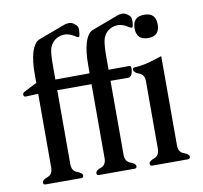

<svg xmlns="http://www.w3.org/2000/svg" viewBox="-79 -790 925 875"><g transform="rotate(-10 384.0 -353.0)"><path d="M683.1 -71.3Q683.1 -39.6 707.5 -31Q731.9 -22.5 731.9 -10.3Q731.9 0 721.7 0H556.2Q545.9 0 545.9 -10.3Q545.9 -22.5 570.3 -31Q594.7 -39.6 594.7 -71.3V-383.8Q594.7 -414.6 570.3 -423.3Q545.9 -432.1 545.9 -444.8Q545.9 -455.1 556.2 -455.1Q588.4 -456.5 620.1 -465.1Q651.9 -473.6 683.1 -484.4ZM189.5 -462.9 348.1 -463.9V-501.5Q348.1 -563.5 359.4 -602.5Q367.2 -629.4 380.4 -644Q386.7 -652.3 398.9 -656.7L522.9 -703.1Q527.3 -704.6 539.6 -705.6H541.5Q552.2 -705.6 561.5 -699.7Q574.7 -690.9 578.6 -683.6Q581.5 -676.8 581.5 -663.6V-659.7Q579.6 -636.7 575.2 -635.3H573.7Q568.4 -635.3 557.6 -642.6Q534.2 -657.7 511.2 -657.7Q497.6 -657.7 484.4 -652.3Q443.4 -634.8 439 -585.4Q436.5 -566.9 436.3 -545.4Q436 -523.9 436 -501.5V-464.8L532.2 -465.3H532.7Q540 -465.3 540 -452.1Q540 -445.8 538.1 -436Q533.2 -413.1 515.6 -413.1L436 -413.6V-71.3Q436 -39.6 460.4 -31Q484.9 -22.5 484.9 -10.3Q484.9 0 474.6 0H309.6Q299.3 0 299.3 -10.3Q299.3 -22.5 323.7 -31Q348.1 -39.6 348.1 -71.3V-413.6H189.5V-71.3Q189.5 -39.6 213.9 -31Q238.3 -22.5 238.3 -10.3Q238.3 0 228 0H62.5Q52.2 0 52.2 -10.3Q52.2 -22.5 76.7 -31Q101.1 -39.6 101.1 -71.3V-412.6Q82.5 -412.1 45.4 -410.2H43Q33.7 -410.2 33.2 -419.9V-420.9Q33.2 -428.7 42.5 -433.1Q52.2 -437.5 83 -454.1Q90.3 -458 97.2 -460.9Q98.6 -461.4 101.1 -461.4V-501.5Q101.1 -563.5 112.3 -602.5Q119.6 -627.4 133.3 -644Q139.6 -652.3 151.9 -656.7L276.4 -703.1Q280.8 -704.6 293 -705.6H294.9Q305.7 -705.6 314.9 -699.7Q328.1 -690.4 332 -683.6Q335 -677.7 335 -668Q335 -664.1 334.5 -659.7Q333.5 -636.7 328.1 -635.3H326.7Q321.3 -635.3 311 -642.6Q287.6 -657.7 264.6 -657.7Q251 -657.7 237.8 -652.3Q196.8 -634.8 191.9 -585.4Q189.9 -566.9 189.7 -545.4Q189.5 -523.9 189.5 -501.5ZM639.2 -683.6Q692.4 -683.6 692.4 -629.9Q692.4 -575.7 639.2 -575.7Q585.4 -575.7 585.4 -629.9Q585.4 -683.6 639.2 -683.6Z"/></g></svg>

Font: Caudex
Style: Regular
Weight: 400
Version: Version 1.01